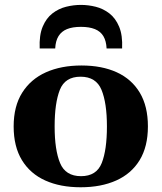

<svg xmlns="http://www.w3.org/2000/svg" viewBox="-20 -769 676 803"><path d="M37.1 -240.2Q37.1 -324.7 72.8 -381.3Q108.4 -438 172.1 -466.6Q235.8 -495.1 320.8 -495.1Q406.2 -495.1 468.5 -466.6Q530.8 -438 564.7 -381.3Q598.6 -324.7 598.6 -240.2Q598.6 -155.8 564 -99.1Q529.3 -42.5 466.1 -14.2Q402.8 14.2 317.4 14.2Q231.9 14.2 169.2 -14.2Q106.4 -42.5 71.8 -99.1Q37.1 -155.8 37.1 -240.2ZM208.5 -240.2Q208.5 -142.1 231.2 -87.2Q253.9 -32.2 318.8 -32.2Q383.8 -32.2 405.5 -87.2Q427.2 -142.1 427.2 -240.2Q427.2 -338.4 404.5 -393.3Q381.8 -448.2 316.9 -448.2Q252 -448.2 230.2 -393.1Q208.5 -337.9 208.5 -240.2ZM318.4 -748.5Q349.1 -748.5 380.4 -740.7Q411.6 -732.9 437.5 -712.9Q463.4 -692.9 478.3 -657.2Q493.2 -621.6 490.7 -566.4H425.8Q424.3 -597.7 412.4 -617.7Q400.4 -637.7 377 -647.2Q353.5 -656.7 318.4 -656.7Q283.2 -656.7 260 -647.2Q236.8 -637.7 224.6 -617.7Q212.4 -597.7 210.9 -566.4H146Q143.6 -621.6 158.4 -657.2Q173.3 -692.9 199.2 -712.9Q225.1 -732.9 256.3 -740.7Q287.6 -748.5 318.4 -748.5Z"/></svg>

Font: Gelasio
Style: Bold
Weight: 700
Designer: Eben Sorkin
Foundry: Eben Sorkin
Version: Version 1.008